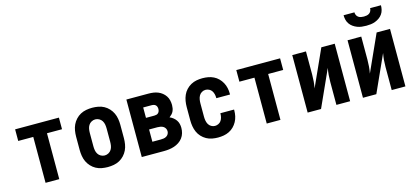

<svg xmlns="http://www.w3.org/2000/svg" viewBox="-62 -1205 3623 1677"><g transform="rotate(-15 1750.0 -366.0)"><path d="M188 0V-415H52V-520H448V-415H312V0Z M750 8Q723 8 695.5 3Q668 -2 644 -15Q620 -28 601 -48.5Q582 -69 570.5 -93.5Q559 -118 554.5 -145.5Q550 -173 550 -200V-320Q550 -347 554.5 -374.5Q559 -402 570.5 -426.5Q582 -451 601 -471.5Q620 -492 644 -505Q668 -518 695.5 -523Q723 -528 750 -528Q777 -528 804.5 -523Q832 -518 856 -505Q880 -492 899 -471.5Q918 -451 929.5 -426.5Q941 -402 945.5 -374.5Q950 -347 950 -320V-200Q950 -173 945.5 -145.5Q941 -118 929.5 -93.5Q918 -69 899 -48.5Q880 -28 856 -15Q832 -2 804.5 3Q777 8 750 8ZM750 -97Q768 -97 784.5 -106Q801 -115 810.5 -130.5Q820 -146 823 -164Q826 -182 826 -200V-320Q826 -338 823 -356Q820 -374 810.5 -389.5Q801 -405 784.5 -414Q768 -423 750 -423Q732 -423 715.5 -414Q699 -405 689.5 -389.5Q680 -374 677 -356Q674 -338 674 -320V-200Q674 -182 677 -164Q680 -146 689.5 -130.5Q699 -115 715.5 -106Q732 -97 750 -97Z M1058 0V-520H1258Q1280 -520 1301.5 -517Q1323 -514 1343 -506Q1363 -498 1380 -484.5Q1397 -471 1409 -453Q1421 -435 1426 -413.5Q1431 -392 1431 -371Q1431 -356 1428.5 -342Q1426 -328 1420 -315Q1414 -302 1404 -291.5Q1394 -281 1382 -272Q1399 -265 1413.5 -253.5Q1428 -242 1438.5 -227Q1449 -212 1453.5 -194Q1458 -176 1458 -157Q1458 -133 1451.5 -110Q1445 -87 1430.5 -67.5Q1416 -48 1395.5 -34.5Q1375 -21 1352.5 -13.5Q1330 -6 1306 -3Q1282 0 1258 0ZM1182 -321H1258Q1268 -321 1277.5 -323.5Q1287 -326 1294 -333Q1301 -340 1304 -349.5Q1307 -359 1307 -369Q1307 -378 1304 -387.5Q1301 -397 1294 -403.5Q1287 -410 1277.5 -412.5Q1268 -415 1258 -415H1182ZM1182 -105H1258Q1271 -105 1284.5 -107Q1298 -109 1309.5 -116Q1321 -123 1327.5 -134.5Q1334 -146 1334 -160Q1334 -173 1327.5 -185Q1321 -197 1309.5 -204Q1298 -211 1284.5 -213.5Q1271 -216 1258 -216H1182Z M1747 8Q1720 8 1693 3Q1666 -2 1642 -15.5Q1618 -29 1599.5 -49Q1581 -69 1570 -94Q1559 -119 1554.5 -146Q1550 -173 1550 -200V-320Q1550 -347 1554.5 -374Q1559 -401 1570 -426Q1581 -451 1599.5 -471Q1618 -491 1642 -504.5Q1666 -518 1693 -523Q1720 -528 1747 -528Q1773 -528 1798.5 -523.5Q1824 -519 1847.5 -507.5Q1871 -496 1889.5 -477.5Q1908 -459 1920.5 -436Q1933 -413 1938.5 -387.5Q1944 -362 1944 -336V-328H1820V-332Q1820 -348 1816 -364.5Q1812 -381 1803 -394.5Q1794 -408 1778.5 -415.5Q1763 -423 1747 -423Q1729 -423 1713 -413.5Q1697 -404 1688.5 -388.5Q1680 -373 1677 -355.5Q1674 -338 1674 -320V-200Q1674 -182 1677 -164.5Q1680 -147 1688.5 -131.5Q1697 -116 1713 -106.5Q1729 -97 1747 -97Q1763 -97 1778.5 -104.5Q1794 -112 1803 -125.5Q1812 -139 1816 -155.5Q1820 -172 1820 -188V-192H1944V-184Q1944 -158 1938.5 -132.5Q1933 -107 1920.5 -84Q1908 -61 1889.5 -42.5Q1871 -24 1847.5 -12.5Q1824 -1 1798.5 3.5Q1773 8 1747 8Z M2188 0V-415H2052V-520H2448V-415H2312V0Z M2558 0V-520H2682V-312Q2682 -281 2679.5 -250Q2677 -219 2671 -188L2821 -520H2942V0H2818V-208Q2818 -239 2820.5 -270Q2823 -301 2829 -332L2679 0Z M3058 0V-520H3182V-312Q3182 -281 3179.5 -250Q3177 -219 3171 -188L3321 -520H3442V0H3318V-208Q3318 -239 3320.5 -270Q3323 -301 3329 -332L3179 0ZM3250 -600Q3229 -600 3208.5 -602.5Q3188 -605 3168.5 -612.5Q3149 -620 3132 -632Q3115 -644 3103 -661Q3091 -678 3086 -698.5Q3081 -719 3081 -740H3179Q3179 -727 3184.5 -715Q3190 -703 3200.5 -695.5Q3211 -688 3224 -685.5Q3237 -683 3250 -683Q3263 -683 3276 -685.5Q3289 -688 3299.5 -695.5Q3310 -703 3315.5 -715Q3321 -727 3321 -740H3419Q3419 -719 3414 -698.5Q3409 -678 3397 -661Q3385 -644 3368 -632Q3351 -620 3331.5 -612.5Q3312 -605 3291.5 -602.5Q3271 -600 3250 -600Z"/></g></svg>

Font: Iosevka Extrabold
Style: Regular
Weight: 800
Monospace: yes
Designer: Belleve Invis
Foundry: Belleve Invis
Version: Version 32.5.0; ttfautohint (v1.8.4)